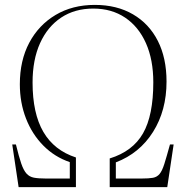

<svg xmlns="http://www.w3.org/2000/svg" viewBox="-20 -764 759 784"><path d="M56 0 30 -174H45Q57 -125 66.5 -97Q76 -69 88 -55.5Q100 -42 118.5 -38.5Q137 -35 167 -35H265V-102Q203 -123 157 -169.5Q111 -216 86 -280.5Q61 -345 61 -420Q61 -517 99.5 -589.5Q138 -662 207 -703Q276 -744 367 -744Q457 -744 523 -705.5Q589 -667 624.5 -597Q660 -527 660 -431Q660 -313 605 -225.5Q550 -138 453 -101V-35H558Q588 -35 604.5 -38Q621 -41 631.5 -53.5Q642 -66 651 -94.5Q660 -123 674 -174H689L663 0H428V-117Q522 -146 564 -219.5Q606 -293 606 -428Q606 -520 576 -587.5Q546 -655 491 -692Q436 -729 361 -729Q285 -729 229.5 -692Q174 -655 143.5 -587.5Q113 -520 113 -427Q113 -301 157 -225.5Q201 -150 290 -121V0Z"/></svg>

Font: Literata 72pt ExtraLight
Style: Regular
Weight: 200
Designer: Latin by Veronika Burian and Jose Scaglione. Greek by Irene Vlachou. Cyrillic by Vera Evstafieva.
Foundry: TypeTogether
Version: Version 3.002